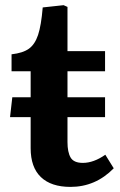

<svg xmlns="http://www.w3.org/2000/svg" viewBox="-20 -712 467 746"><path d="M389.2 -110.8 421.9 -58.1Q351.1 14.2 253.9 14.2Q178.7 14.2 138.9 -23.9Q99.1 -62 99.1 -136.2V-256.8H19L27.8 -334H99.1V-435.1H24.9V-501Q68.8 -505.9 92.3 -522.7Q115.7 -539.6 127.9 -576.2Q140.1 -612.8 146 -683.1L227.1 -691.9L242.2 -685.1V-513.2H388.2V-435.1H242.2V-334H388.2V-256.8H242.2V-160.2Q242.2 -120.6 254.4 -99.9Q266.6 -79.1 301.8 -79.1Q343.8 -79.1 389.2 -110.8Z"/></svg>

Font: Literata Book
Style: Bold
Weight: 700
Designer: Latin by Veronika Burian and Jose Scaglione. Greek by Irene Vlachou. Cyrillic by Vera Evstafieva
Foundry: TypeTogether
Version: Version 2.003;PS 002.003;hotconv 1.0.88;makeotf.lib2.5.64775